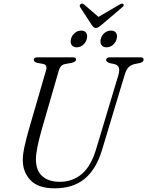

<svg xmlns="http://www.w3.org/2000/svg" viewBox="-20 -1012 802 1045"><path d="M503.5 -201.5 624.5 -604Q631.5 -629.5 626.8 -643.8Q622 -658 602 -663.5L577 -668.5Q557.5 -675.5 557.5 -685.5Q557.5 -700 579 -700H745Q761.5 -700 761.5 -688Q761.5 -680.5 757.2 -676.5Q753 -672.5 740 -669L711.5 -663Q691.5 -658 679 -645.2Q666.5 -632.5 658 -603L536 -198Q504.5 -92 441.5 -39.5Q378.5 13 277 13Q187.5 13 145.2 -32Q103 -77 104 -144Q104 -173 114.2 -218.2Q124.5 -263.5 136.5 -305.5L230.5 -629Q239.5 -658.5 215 -664L181.5 -670Q163.5 -675.5 164 -687Q164 -700 185 -700H377Q394 -700 394 -688.5Q394 -676 372 -670.5L332.5 -663Q308.5 -657.5 300.5 -629.5L206.5 -305Q192 -252.5 184 -213.8Q176 -175 175.5 -146.5Q175 -85.5 209.2 -54Q243.5 -22.5 305.5 -22.5Q375 -22.5 425.5 -65.2Q476 -108 503.5 -201.5ZM397.5 -754.5Q378.5 -754.5 370 -767.5Q361.5 -780.5 366.5 -800.5Q372 -820 387.2 -832.8Q402.5 -845.5 422 -845.5Q441 -845.5 449.2 -832.8Q457.5 -820 452.5 -800.5Q447.5 -781 432.2 -767.8Q417 -754.5 397.5 -754.5ZM559.5 -754.5Q540.5 -754.5 532 -767.5Q523.5 -780.5 528.5 -800.5Q533.5 -820 549 -832.8Q564.5 -845.5 584 -845.5Q603.5 -845.5 611.8 -832.8Q620 -820 615 -800.5Q610 -781 594.8 -767.8Q579.5 -754.5 559.5 -754.5ZM532 -876Q523 -868.5 516.5 -864.2Q510 -860 502 -860Q494 -860 489.2 -864.2Q484.5 -868.5 479.5 -876L416.5 -972.5Q410 -983 419.5 -990Q428.5 -995.5 438 -987L516 -920L630.5 -987Q645 -995.5 651 -990Q658 -983 645.5 -972.5Z"/></svg>

Font: Fraunces 72pt S050 Light
Style: Italic
Weight: 300
Italic angle: -16°
Version: Version 1.000; ttfautohint (v1.8.3)